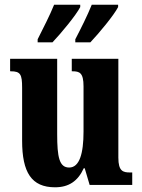

<svg xmlns="http://www.w3.org/2000/svg" viewBox="-20 -786 604 816"><path d="M300 -619V-606H364C401 -645 464 -721 482 -756V-766H370C352 -721 324 -665 300 -619ZM140 -619V-606H203C240 -645 303 -721 321 -756V-766H210C192 -721 163 -665 140 -619ZM214 10C272 10 311 -16 336 -71H340L361 0H542V-53H533C503 -53 483 -58 483 -116V-536H285V-483H288C318 -483 335 -477 335 -419V-227C335 -134 318 -74 274 -74C232 -74 223 -118 223 -216V-536H23V-483H26C67 -483 74 -470 74 -413V-188C74 -53 114 10 214 10Z"/></svg>

Font: Noto Serif Sinhala ExtraCondensed ExtraBold
Style: Regular
Weight: 800
Width: 2
Designer: Jelle Bosma - Monotype Design Team
Foundry: Monotype Imaging Inc.
Version: Version 2.007